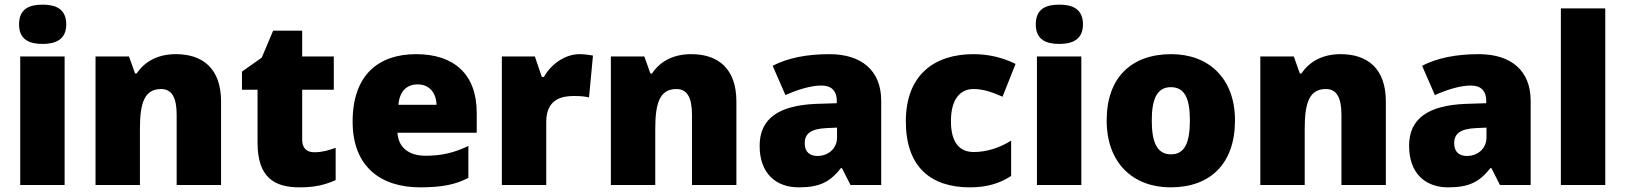

<svg xmlns="http://www.w3.org/2000/svg" viewBox="-20 -796 6992 826"><path d="M163 -776C107 -776 62 -759 62 -691C62 -625 107 -607 163 -607C218 -607 265 -625 265 -691C265 -759 218 -776 163 -776ZM258 -553H67V0H258Z M737 -563C659 -563 603 -532 568 -480H561L535 -553H391V0H582V-242C582 -352 601 -413 673 -413C720 -413 740 -375 740 -302V0H931V-360C931 -502 851 -563 737 -563Z M1332 -141C1299 -141 1280 -159 1280 -195V-410H1416V-553H1280V-664H1155L1106 -548L1021 -488V-410H1088V-182C1088 -32 1161 10 1269 10C1341 10 1382 -3 1424 -21V-160C1393 -149 1366 -141 1332 -141Z M1770 -563C1607 -563 1497 -472 1497 -273C1497 -76 1621 10 1788 10C1884 10 1942 -3 1995 -31V-168C1934 -139 1880 -126 1811 -126C1733 -126 1693 -167 1690 -225H2031V-310C2031 -479 1931 -563 1770 -563ZM1777 -433C1829 -433 1857 -394 1858 -345H1694C1699 -406 1732 -433 1777 -433Z M2473 -563C2410 -563 2350 -519 2320 -465H2311L2281 -553H2139V0H2330V-272C2330 -372 2401 -383 2449 -383C2484 -383 2501 -380 2514 -377L2531 -557C2520 -559 2494 -563 2473 -563Z M2954 -563C2876 -563 2820 -532 2785 -480H2778L2752 -553H2608V0H2799V-242C2799 -352 2818 -413 2890 -413C2937 -413 2957 -375 2957 -302V0H3148V-360C3148 -502 3068 -563 2954 -563Z M3548 -563C3448 -563 3368 -546 3304 -513L3359 -387C3413 -411 3469 -428 3513 -428C3554 -428 3580 -409 3580 -360V-352L3488 -349C3332 -342 3248 -287 3248 -169C3248 -48 3320 10 3416 10C3508 10 3551 -14 3598 -73H3602L3639 0H3771V-363C3771 -491 3688 -563 3548 -563ZM3537 -245 3581 -247V-204C3581 -157 3543 -125 3497 -125C3464 -125 3442 -142 3442 -180C3442 -220 3467 -242 3537 -245Z M4153 10C4229 10 4284 -9 4330 -39V-191C4281 -160 4224 -142 4169 -142C4111 -142 4071 -179 4071 -275C4071 -368 4110 -413 4168 -413C4210 -413 4247 -400 4293 -380L4349 -521C4297 -547 4236 -563 4168 -563C4001 -563 3877 -475 3877 -274C3877 -77 3985 10 4153 10Z M4537 -776C4481 -776 4436 -759 4436 -691C4436 -625 4481 -607 4537 -607C4592 -607 4639 -625 4639 -691C4639 -759 4592 -776 4537 -776ZM4632 -553H4441V0H4632Z M5293 -278C5293 -461 5178 -563 5019 -563C4846 -563 4741 -461 4741 -278C4741 -93 4856 10 5016 10C5188 10 5293 -93 5293 -278ZM4935 -278C4935 -372 4959 -421 5017 -421C5077 -421 5099 -372 5099 -278C5099 -183 5077 -132 5018 -132C4958 -132 4935 -183 4935 -278Z M5748 -563C5670 -563 5614 -532 5579 -480H5572L5546 -553H5402V0H5593V-242C5593 -352 5612 -413 5684 -413C5731 -413 5751 -375 5751 -302V0H5942V-360C5942 -502 5862 -563 5748 -563Z M6342 -563C6242 -563 6162 -546 6098 -513L6153 -387C6207 -411 6263 -428 6307 -428C6348 -428 6374 -409 6374 -360V-352L6282 -349C6126 -342 6042 -287 6042 -169C6042 -48 6114 10 6210 10C6302 10 6345 -14 6392 -73H6396L6433 0H6565V-363C6565 -491 6482 -563 6342 -563ZM6331 -245 6375 -247V-204C6375 -157 6337 -125 6291 -125C6258 -125 6236 -142 6236 -180C6236 -220 6261 -242 6331 -245Z M6886 0V-760H6695V0Z"/></svg>

Font: Noto Sans Thai Looped Black
Style: Regular
Weight: 900
Designer: Sasikarn Vongin, Ben Mitchell
Foundry: The Fontpad Ltd
Version: Version 1.001